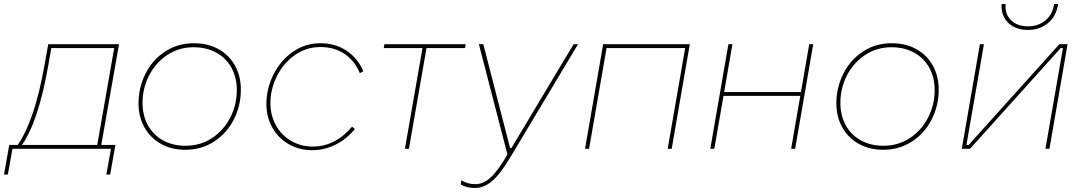

<svg xmlns="http://www.w3.org/2000/svg" viewBox="-63 -740 5381 955"><path d="M505 -501H192L179 -425Q153 -275 119 -173.5Q85 -72 42 -13H21Q65 -75 99.5 -176Q134 -277 160 -425L177 -520H529L439 -9H419ZM-17 -19H511L485 128H466L489 0H-1L-24 128H-43Z M626 -226Q626 -304 660.5 -373Q695 -442 758 -483.5Q821 -525 901 -525Q971 -525 1024 -495.5Q1077 -466 1106 -413.5Q1135 -361 1135 -294Q1135 -214 1100 -145.5Q1065 -77 1002 -36Q939 5 859 5Q790 5 737.5 -24.5Q685 -54 655.5 -106.5Q626 -159 626 -226ZM1115 -292Q1115 -354 1088.5 -402.5Q1062 -451 1013 -478Q964 -505 900 -505Q827 -505 769 -466.5Q711 -428 678.5 -364.5Q646 -301 646 -228Q646 -166 672.5 -117.5Q699 -69 747.5 -42Q796 -15 860 -15Q934 -15 992 -53.5Q1050 -92 1082.5 -155.5Q1115 -219 1115 -292Z M1262 -223Q1262 -298 1296.5 -368Q1331 -438 1392.5 -481.5Q1454 -525 1531 -525Q1605 -525 1661 -487.5Q1717 -450 1744 -386L1727 -376Q1701 -438 1650.5 -472Q1600 -506 1531 -506Q1459 -506 1402 -465Q1345 -424 1313.5 -359.5Q1282 -295 1282 -227Q1282 -167 1309 -117.5Q1336 -68 1384.5 -39.5Q1433 -11 1493 -11Q1549 -11 1598.5 -36.5Q1648 -62 1688 -110L1702 -98Q1661 -48 1606 -20.5Q1551 7 1490 7Q1425 7 1373 -23Q1321 -53 1291.5 -105.5Q1262 -158 1262 -223Z M1849 -520H2253L2250 -501H1846ZM1971 0H1951L2040 -510H2060Z M2229 177 2232 156Q2260 176 2302 176Q2343 176 2381.5 139Q2420 102 2467 17L2465 44L2319 -520H2341L2474 -4H2481L2790 -520H2812L2478 38Q2427 124 2386 159.5Q2345 195 2299 195Q2278 195 2260 190.5Q2242 186 2229 177Z M2937 -520H3368L3278 0H3258L3345 -501H2954L2867 0H2847Z M3982 -520 3892 0H3872L3962 -520ZM3470 0 3560 -520H3580L3490 0ZM3527 -263 3530 -282H3930L3927 -263Z M4097 -226Q4097 -304 4131.5 -373Q4166 -442 4229 -483.5Q4292 -525 4372 -525Q4442 -525 4495 -495.5Q4548 -466 4577 -413.5Q4606 -361 4606 -294Q4606 -214 4571 -145.5Q4536 -77 4473 -36Q4410 5 4330 5Q4261 5 4208.5 -24.5Q4156 -54 4126.5 -106.5Q4097 -159 4097 -226ZM4586 -292Q4586 -354 4559.5 -402.5Q4533 -451 4484 -478Q4435 -505 4371 -505Q4298 -505 4240 -466.5Q4182 -428 4149.5 -364.5Q4117 -301 4117 -228Q4117 -166 4143.5 -117.5Q4170 -69 4218.5 -42Q4267 -15 4331 -15Q4405 -15 4463 -53.5Q4521 -92 4553.5 -155.5Q4586 -219 4586 -292Z M4811 -520H4831L4744 -19H4755L5206 -520H5247L5157 0H5137L5224 -501H5213L4762 0H4721ZM4919 -720H4939Q4934 -672 4965 -640.5Q4996 -609 5051 -609Q5101 -609 5137 -638.5Q5173 -668 5180 -720H5200Q5191 -659 5149.5 -625Q5108 -591 5050 -591Q5009 -591 4978 -607.5Q4947 -624 4931.5 -653.5Q4916 -683 4919 -720Z"/></svg>

Font: Fixel Italic Variable 20240409 Display Thin
Style: Italic
Weight: 100
Italic angle: -10°
Designer: AlfaBravo + MacPaw
Foundry: Kyrylo Tkachov, Marchela Mozhyna, Serhii Makarenko, Maria Weinstein, Zakhar Kryvoshyya
Version: Version 1.211;Glyphs 3.2 (3225)